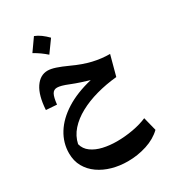

<svg xmlns="http://www.w3.org/2000/svg" viewBox="-263 -913 1254 1404"><g transform="rotate(-30 364.5 -211.5)"><path d="M60.1 -268.1Q67.4 -387.7 109.1 -449.7Q150.9 -511.7 214.4 -511.7Q241.7 -511.7 280.3 -499Q318.8 -486.3 374.5 -460.9Q457.5 -422.4 529.3 -405.5Q601.1 -388.7 671.9 -388.7L626.5 -219.7Q535.6 -210.9 453.4 -188.2Q371.1 -165.5 305.2 -129.6Q239.3 -93.8 195.8 -44.9Q152.3 3.9 139.2 65.9Q150.4 110.4 188.5 137.9Q226.6 165.5 281 178Q335.4 190.4 396.5 190.4Q464.8 190.4 533.2 178Q601.6 165.5 652.8 143.1L681.6 257.8Q630.9 307.1 554 332Q477.1 356.9 393.1 356.9Q324.7 356.9 262.7 339.6Q200.7 322.3 152.3 288.3Q104 254.4 76.2 205.1Q48.3 155.8 48.3 91.3Q48.3 3.4 95.5 -72.8Q142.6 -148.9 233.2 -206.1Q323.7 -263.2 453.6 -293.9Q423.8 -302.7 384.5 -315.4Q345.2 -328.1 308.6 -342.8Q272.9 -357.4 250.2 -363.5Q227.5 -369.6 211.9 -369.6Q183.6 -369.6 170.2 -345Q156.7 -320.3 150.4 -261.7ZM254.9 -780.3Q282.2 -770 307.9 -751Q333.5 -731.9 357.4 -707.5Q320.8 -656.2 284.2 -606Q261.7 -626 236.6 -644Q211.4 -662.1 182.6 -677.7Q201.2 -704.1 219.2 -729.5Q237.3 -754.9 254.9 -780.3Z"/></g></svg>

Font: Pinar-DS2-FD Bold
Style: Regular
Weight: 700
Designer: Amin Abedi
Version: Version 3.000